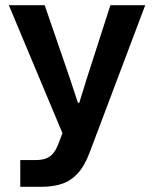

<svg xmlns="http://www.w3.org/2000/svg" viewBox="-20 -552 594 739"><path d="M58 167V64H118Q141 64 157 58Q173 52 184 39Q195 26 203 6L231 -67V-14L14 -532H152L247 -256L280 -156H285L316 -256L405 -532H539L325 35Q306 86 279.5 115Q253 144 218.5 155.5Q184 167 140 167Z"/></svg>

Font: Mona Sans ExtraLight SemiBold
Style: Regular
Weight: 600
Version: Version 2.000